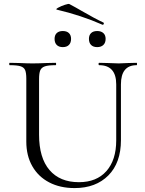

<svg xmlns="http://www.w3.org/2000/svg" viewBox="-20 -945 738 978"><path d="M485 -613Q482 -613 482 -619Q482 -625 485 -625L528 -624Q564 -622 585 -622Q602 -622 634 -624L676 -625Q678 -625 678 -619Q678 -613 676 -613Q596 -613 596 -515V-231Q596 -116 532 -51.5Q468 13 360 13Q286 13 230.5 -16Q175 -45 144.5 -98.5Q114 -152 114 -224V-544Q114 -574 108 -588Q102 -602 84.5 -607.5Q67 -613 29 -613Q27 -613 27 -619Q27 -625 29 -625L78 -624Q120 -622 146 -622Q173 -622 217 -624L263 -625Q266 -625 266 -619Q266 -613 263 -613Q226 -613 208.5 -607Q191 -601 185 -586.5Q179 -572 179 -542V-259Q179 -141 232 -79Q285 -17 382 -17Q472 -17 522 -73.5Q572 -130 572 -230V-515Q572 -613 485 -613ZM269 -896Q262 -898 276.5 -906Q291 -914 310.5 -920.5Q330 -927 334 -924Q368 -906 395 -890Q464 -850 507 -830Q509 -829 509 -826Q509 -823 507 -820.5Q505 -818 502 -819Q393 -867 269 -896ZM258 -747Q258 -766 269 -776.5Q280 -787 300 -787Q320 -787 331 -776.5Q342 -766 342 -747Q342 -727 331 -716Q320 -705 300 -705Q280 -705 269 -716Q258 -727 258 -747ZM433 -747Q433 -766 444 -776.5Q455 -787 475 -787Q495 -787 506.5 -776.5Q518 -766 518 -747Q518 -727 506.5 -716Q495 -705 475 -705Q455 -705 444 -716Q433 -727 433 -747Z"/></svg>

Font: Cormorant SC
Style: Regular
Weight: 400
Designer: Christian Thalmann (Catharsis Fonts)
Foundry: Catharsis Fonts
Version: Version 4.000